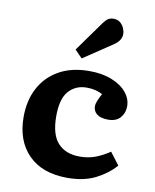

<svg xmlns="http://www.w3.org/2000/svg" viewBox="-91 -889 784 972"><g transform="rotate(10 301.0 -403.0)"><path d="M322 14Q193 14 122 -57.5Q51 -129 51 -252Q51 -337 85.5 -401.5Q120 -466 184.5 -502Q249 -538 339 -538Q406 -538 455.5 -518Q505 -498 531.5 -465.5Q558 -433 558 -395Q558 -361 537 -336.5Q516 -312 474 -312Q437 -312 417 -327Q397 -342 397 -369Q397 -387 422 -434Q405 -443 385.5 -448Q366 -453 340 -453Q284 -453 248.5 -413.5Q213 -374 213 -285Q213 -189 253 -146Q293 -103 365 -103Q408 -103 444.5 -116.5Q481 -130 518 -155L566 -92Q527 -47 467 -16.5Q407 14 322 14ZM289 -594 251 -633 362 -788Q375 -806 386.5 -813Q398 -820 413 -820Q435 -820 448.5 -808.5Q462 -797 468.5 -781Q475 -765 475 -752Q475 -718 437 -693Z"/></g></svg>

Font: Literata 7pt
Style: Bold
Weight: 700
Designer: Latin by Veronika Burian and Jose Scaglione. Greek by Irene Vlachou. Cyrillic by Vera Evstafieva.
Foundry: TypeTogether
Version: Version 3.002